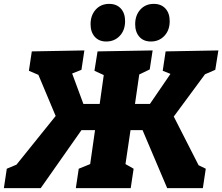

<svg xmlns="http://www.w3.org/2000/svg" viewBox="-49 -970 1146 990"><path d="M-29 0 -14 -100 36 -121 238 -372 149 -584 100 -605 115 -705 386 -710 371 -610 323 -591 381 -434H465L486 -583L438 -605L454 -705L738 -710L723 -612L669 -586L647 -434H724L830 -589L790 -605L805 -705L1077 -710L1061 -610L1008 -587L847 -369L975 -118L1012 -100L997 0H813L686 -299H624L598 -124L640 -100L625 0H342L357 -100L416 -124L441 -299H371L161 0ZM499 -756Q461 -756 439.5 -780.5Q418 -805 418 -845Q418 -891 444.5 -920.5Q471 -950 514 -950Q552 -950 574 -926Q596 -902 596 -861Q596 -814 568.5 -785Q541 -756 499 -756ZM729 -756Q691 -756 669.5 -780.5Q648 -805 648 -845Q648 -891 674.5 -920.5Q701 -950 744 -950Q782 -950 804 -926Q826 -902 826 -861Q826 -814 798.5 -785Q771 -756 729 -756Z"/></svg>

Font: Bitter Black
Style: Italic
Weight: 900
Italic angle: -9°
Designer: Sol Matas, and Bitter project Authors
Foundry: Sol Matas
Version: Version 2.001